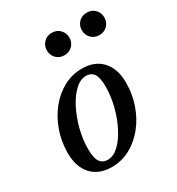

<svg xmlns="http://www.w3.org/2000/svg" viewBox="-159 -748 795 861"><g transform="rotate(-30 238.0 -318.0)"><path d="M272.5 -439Q339 -439 376.2 -398.2Q413.5 -357.5 413.5 -286Q413.5 -227 395 -173.5Q376.5 -120 343.2 -78.5Q310 -37 265.8 -13Q221.5 11 170.5 11Q103.5 11 66.2 -29.8Q29 -70.5 29 -142Q29 -201 47.8 -254.5Q66.5 -308 99.8 -349.5Q133 -391 177.2 -415Q221.5 -439 272.5 -439ZM171 -26.5Q200.5 -26.5 228 -52.8Q255.5 -79 277.5 -122Q299.5 -165 312.5 -216Q325.5 -267 325.5 -316.5Q325.5 -361 312.8 -381.2Q300 -401.5 272 -401.5Q242.5 -401.5 214.8 -375.2Q187 -349 165 -306Q143 -263 130 -212Q117 -161 117 -111.5Q117 -67 130 -46.8Q143 -26.5 171 -26.5ZM236 -529.5Q210.5 -529.5 194.2 -546.5Q178 -563.5 178 -587.5Q178 -611.5 194.2 -628.5Q210.5 -645.5 236 -645.5Q262 -645.5 278.2 -628.5Q294.5 -611.5 294.5 -587.5Q294.5 -563.5 278.2 -546.5Q262 -529.5 236 -529.5ZM417.5 -529.5Q391.5 -529.5 375.2 -546.5Q359 -563.5 359 -587.5Q359 -611.5 375.2 -628.5Q391.5 -645.5 417.5 -645.5Q443 -645.5 459.2 -628.5Q475.5 -611.5 475.5 -587.5Q475.5 -563.5 459.2 -546.5Q443 -529.5 417.5 -529.5Z"/></g></svg>

Font: Newsreader Text Medium
Style: Italic
Weight: 500
Italic angle: -17°
Designer: Hugues Gentile
Foundry: Production Type
Version: Version 1.001